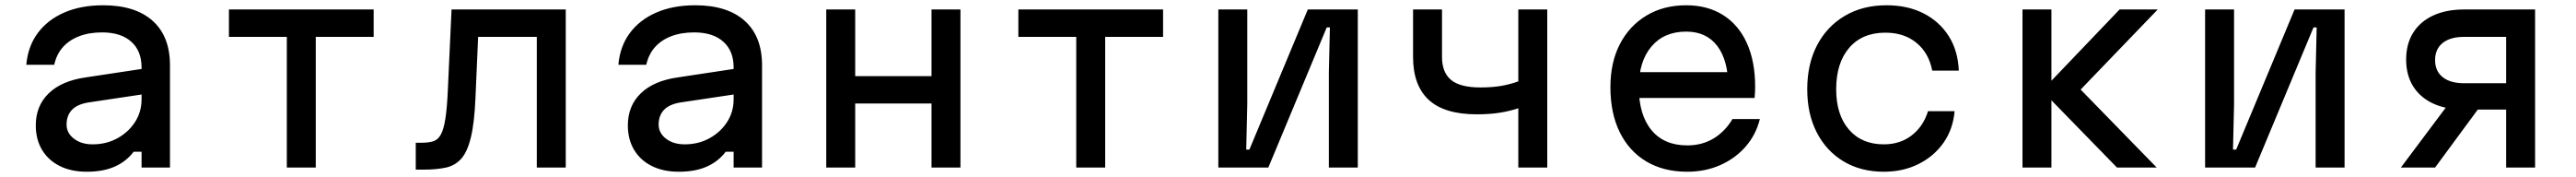

<svg xmlns="http://www.w3.org/2000/svg" viewBox="-20 -636 9790 672"><path d="M530 -376V-279L316 -247Q273 -240 253 -218.5Q233 -197 233 -163Q233 -131 261 -109.5Q289 -88 332 -88Q384 -88 426 -111Q468 -134 493 -172.5Q518 -211 518 -259V-380Q518 -443 478.5 -478Q439 -513 368 -513Q319 -513 281 -498.5Q243 -484 219 -457Q195 -430 186 -390H80Q86 -460 123.5 -510.5Q161 -561 224.5 -588.5Q288 -616 372 -616Q494 -616 560 -557Q626 -498 626 -388V0H518V-60H488Q460 -23 416 -3.5Q372 16 310 16Q250 16 206.5 -6Q163 -28 139.5 -67.5Q116 -107 116 -160Q116 -234 165 -281.5Q214 -329 305 -342Z M1070 0V-496H850V-600H1400V-496H1180V0Z M1560 8V-94H1580Q1608 -94 1626 -99.5Q1644 -105 1655 -124.5Q1666 -144 1672.5 -185Q1679 -226 1682 -296L1696 -600H2130V0H2020V-496H1797L1787 -266Q1783 -170 1769.5 -114.5Q1756 -59 1732.5 -33Q1709 -7 1673.5 0.5Q1638 8 1590 8Z M2780 -376V-279L2566 -247Q2523 -240 2503 -218.5Q2483 -197 2483 -163Q2483 -131 2511 -109.5Q2539 -88 2582 -88Q2634 -88 2676 -111Q2718 -134 2743 -172.5Q2768 -211 2768 -259V-380Q2768 -443 2728.5 -478Q2689 -513 2618 -513Q2569 -513 2531 -498.5Q2493 -484 2469 -457Q2445 -430 2436 -390H2330Q2336 -460 2373.5 -510.5Q2411 -561 2474.5 -588.5Q2538 -616 2622 -616Q2744 -616 2810 -557Q2876 -498 2876 -388V0H2768V-60H2738Q2710 -23 2666 -3.5Q2622 16 2560 16Q2500 16 2456.5 -6Q2413 -28 2389.5 -67.5Q2366 -107 2366 -160Q2366 -234 2415 -281.5Q2464 -329 2555 -342Z M3120 0V-600H3230V-347H3520V-600H3630V0H3520V-243H3230V0Z M4070 0V-496H3850V-600H4400V-496H4180V0Z M4610 0V-600H4720V-240L4716 -68H4728L4950 -600H5140V0H5030V-360L5034 -532H5022L4800 0Z M5750 0V-225Q5717 -214 5679 -208Q5641 -202 5592 -202Q5469 -202 5409.5 -257Q5350 -312 5350 -420V-600H5460V-420Q5460 -361 5494.5 -332.5Q5529 -304 5606 -304Q5649 -304 5682.5 -309.5Q5716 -315 5750 -327V-600H5860V0Z M6185 -362H6585L6548 -305Q6548 -406 6506.5 -461Q6465 -516 6388 -516Q6304 -516 6256 -459.5Q6208 -403 6208 -305Q6208 -200 6256 -142Q6304 -84 6392 -84Q6448 -84 6491.5 -110Q6535 -136 6564 -184H6668Q6653 -124 6613.5 -79Q6574 -34 6517 -9Q6460 16 6392 16Q6302 16 6236.5 -23Q6171 -62 6135.5 -134Q6100 -206 6100 -305Q6100 -399 6136 -468.5Q6172 -538 6237 -577Q6302 -616 6388 -616Q6469 -616 6528 -579Q6587 -542 6618.5 -472.5Q6650 -403 6650 -307Q6650 -296 6649.5 -285.5Q6649 -275 6648 -264H6185Z M7139 16Q7052 16 6986.5 -23Q6921 -62 6884.5 -132.5Q6848 -203 6848 -297Q6848 -393 6885.5 -464.5Q6923 -536 6991 -576Q7059 -616 7149 -616Q7230 -616 7290.5 -585Q7351 -554 7386 -498.5Q7421 -443 7424 -368H7323Q7310 -435 7263 -473.5Q7216 -512 7145 -512Q7057 -512 7007.5 -454.5Q6958 -397 6958 -297Q6958 -200 7006.5 -144Q7055 -88 7139 -88Q7201 -88 7245 -122Q7289 -156 7307 -214H7408Q7402 -145 7365.5 -93.5Q7329 -42 7270.5 -13Q7212 16 7139 16Z M8025 0 7740 -292 8035 -600H8180L7887 -296L8176 0ZM7666 0V-600H7776V0Z M8360 0V-600H8470V-240L8466 -68H8478L8700 -600H8890V0H8780V-360L8784 -532H8772L8550 0Z M9504 0V-220H9344Q9276 -220 9226.5 -243Q9177 -266 9150.5 -308.5Q9124 -351 9124 -410Q9124 -469 9150.5 -511.5Q9177 -554 9226.5 -577Q9276 -600 9344 -600H9614V0ZM9104 0 9284 -240H9411L9234 0ZM9344 -320H9504V-496H9344Q9292 -496 9263 -473Q9234 -450 9234 -408Q9234 -366 9263 -343Q9292 -320 9344 -320Z"/></svg>

Font: Martian Mono SemiExpanded
Style: Regular
Weight: 400
Width: 6
Monospace: yes
Designer: Roman Shamin
Foundry: Evil Martians
Version: Version 1.000